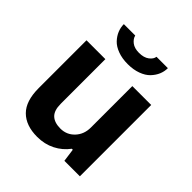

<svg xmlns="http://www.w3.org/2000/svg" viewBox="-200 -856 1001 1001"><g transform="rotate(45 300.5 -355.5)"><path d="M138.2 -723.1H222.2Q226.6 -703.6 246.3 -688.2Q266.1 -672.9 299.8 -672.9Q335.4 -672.9 356.2 -688.7Q377 -704.6 378.9 -723.1H462.9Q462.9 -698.7 453.4 -676Q443.8 -653.3 425 -633.5Q406.2 -613.8 373.8 -601.8Q341.3 -589.8 299.8 -589.8Q258.3 -589.8 226.1 -601.8Q193.8 -613.8 175.3 -633.5Q156.7 -653.3 147.5 -676Q138.2 -698.7 138.2 -723.1ZM233.9 12.2Q150.9 12.2 105.5 -33Q60.1 -78.1 60.1 -173.8V-525.9H199.2V-196.8Q199.2 -147.5 222.2 -125.7Q245.1 -104 289.1 -104Q335.4 -104 366.7 -137.2Q397.9 -170.4 397.9 -220.2V-525.9H537.1V0H422.9L413.1 -71.8H405.8Q377 -32.7 332.8 -10.3Q288.6 12.2 233.9 12.2Z"/></g></svg>

Font: Archivo
Style: Bold
Weight: 700
Designer: Hector Gatti
Foundry: Omnibus-Type
Version: Version 2.001